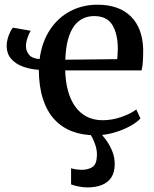

<svg xmlns="http://www.w3.org/2000/svg" viewBox="-20 -578 671 836"><path d="M395.5 11Q339 11 293.8 -6.2Q248.5 -23.5 216.2 -58.8Q184 -94 166.8 -147.8Q149.5 -201.5 149 -274Q110.5 -276.5 78.5 -288.5Q46.5 -300.5 27.8 -322.8Q9 -345 9 -378Q9 -393.5 13.2 -408.8Q17.5 -424 23.5 -437Q29.5 -450 36 -457.5L113.5 -444Q106.5 -433 99.8 -413.2Q93 -393.5 93 -377Q93 -357.5 105.5 -340.8Q118 -324 152.5 -320.5Q162 -394 196.8 -447.2Q231.5 -500.5 285.2 -529Q339 -557.5 404.5 -557.5Q497.5 -557.5 549.2 -507Q601 -456.5 603.5 -362Q603.5 -331.5 602 -309.8Q600.5 -288 596.5 -271.5H264Q265 -224.5 275.5 -184.8Q286 -145 306.2 -115.8Q326.5 -86.5 356.8 -70.5Q387 -54.5 427 -54.5Q468 -54.5 509.5 -69Q551 -83.5 573.5 -101.5L591.5 -62Q574 -43.5 543 -27Q512 -10.5 473.8 0.2Q435.5 11 395.5 11ZM264.5 -318 490.5 -320.5Q491.5 -330 492 -342.5Q492.5 -355 493 -365Q493 -429.5 469.5 -468.8Q446 -508 390 -508Q363 -508 340.8 -497.2Q318.5 -486.5 302 -463.8Q285.5 -441 275.8 -404.8Q266 -368.5 264.5 -318ZM360.5 238Q342.5 238 322.5 234Q302.5 230 289.5 225V154.5Q300 158 313.2 159.8Q326.5 161.5 334 161.5Q364 161.5 383 149Q402 136.5 402 94Q402 75 396 56Q390 37 382 21.8Q374 6.5 368 -1L396.5 -6L414 -1Q425 9 440.8 30Q456.5 51 468.2 79Q480 107 479.5 138.5Q479 173.5 464 195.5Q449 217.5 422.5 227.8Q396 238 360.5 238Z"/></svg>

Font: Merriweather 48pt Medium
Style: Regular
Weight: 500
Version: Version 2.100